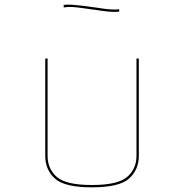

<svg xmlns="http://www.w3.org/2000/svg" viewBox="-20 -881 786 823"><path d="M174 -630H184V-213Q184 -157 223.5 -122.5Q263 -88 374 -88Q485 -88 525 -122.5Q565 -157 565 -213V-630H575V-213Q575 -153 533 -115.5Q491 -78 374 -78Q257 -78 215.5 -115.5Q174 -153 174 -213ZM491 -841V-831Q471 -829 448 -831Q425 -833 387 -839L371 -841L343 -845Q310 -850 289.5 -851Q269 -852 253 -849V-860Q270 -862 290.5 -860.5Q311 -859 345 -855L373 -851L389 -849Q427 -843 449 -841Q471 -839 491 -841Z"/></svg>

Font: Bungee Hairline
Style: Regular
Weight: 400
Designer: David Jonathan Ross
Foundry: David Jonathan Ross
Version: Version 1.000;PS 1.0;hotconv 1.0.72;makeotf.lib2.5.5900